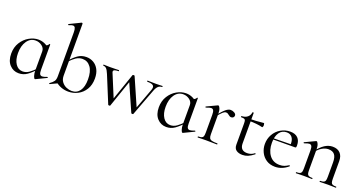

<svg xmlns="http://www.w3.org/2000/svg" viewBox="-38 -1376 3861 2040"><g transform="rotate(20 1893.0 -356.0)"><path d="M36 -161Q36 -233 70 -287Q104 -341 155.5 -370Q207 -399 259 -399Q294 -399 326 -386Q358 -373 378 -350L338 -294Q338 -331 306 -355Q274 -379 234 -379Q175 -379 138.5 -326.5Q102 -274 102 -190Q102 -115 132.5 -69Q163 -23 214 -23Q252 -23 285.5 -46.5Q319 -70 354 -107L362 -100Q318 -50 275.5 -20Q233 10 180 10Q119 10 77.5 -35Q36 -80 36 -161ZM338 -80V-361Q358 -369 367 -375Q376 -381 384 -395Q385 -397 389 -395.5Q393 -394 393 -392V-107Q393 -73 401 -58.5Q409 -44 428 -44Q445 -44 481 -58H483Q487 -58 488.5 -53.5Q490 -49 486 -48L370 8Q368 9 365 9Q356 9 347 -17Q338 -43 338 -80Z M593 -42 640 -131Q640 -88 661.5 -60Q683 -32 714 -19Q745 -6 774 -6Q832 -6 864.5 -51Q897 -96 897 -180Q897 -270 862 -318Q827 -366 769 -366Q731 -366 697.5 -344Q664 -322 628 -283L620 -290Q663 -339 704.5 -369Q746 -399 802 -399Q845 -399 882 -378Q919 -357 941 -315.5Q963 -274 963 -214Q963 -142 931.5 -90.5Q900 -39 849.5 -13Q799 13 743 13Q658 13 593 -42ZM529 5Q525 5 524 1Q523 -3 526 -5Q558 -27 571 -46.5Q584 -66 584 -103V-597Q584 -633 576.5 -649Q569 -665 551 -665Q537 -665 506 -652H504Q501 -652 499.5 -657Q498 -662 501 -663L626 -724L631 -725Q634 -725 637 -722.5Q640 -720 640 -717V-46L531 5Z M1000 -374Q997 -374 997 -380Q997 -386 1000 -386Q1020 -386 1031 -385L1069 -384L1129 -385Q1144 -386 1172 -386Q1175 -386 1175 -380Q1175 -374 1172 -374Q1144 -374 1129 -368.5Q1114 -363 1114 -350Q1114 -343 1118 -335L1231 -62L1201 -25L1326 -386Q1329 -390 1338 -390Q1348 -390 1349 -386L1491 -62L1463 -22L1568 -306Q1574 -323 1574 -335Q1574 -355 1555.5 -364.5Q1537 -374 1496 -374Q1494 -374 1494 -380Q1494 -386 1496 -386Q1523 -386 1537 -385L1597 -384L1633 -385Q1643 -386 1664 -386Q1667 -386 1667 -380Q1667 -374 1664 -374Q1639 -374 1621 -358Q1603 -342 1588 -301L1475 -1Q1475 3 1464 3Q1455 3 1452 -1L1309 -325L1339 -362L1214 -1Q1213 3 1203 3Q1194 3 1191 -1L1067 -303Q1049 -346 1034.5 -360Q1020 -374 1000 -374Z M1705 -161Q1705 -233 1739 -287Q1773 -341 1824.5 -370Q1876 -399 1928 -399Q1963 -399 1995 -386Q2027 -373 2047 -350L2007 -294Q2007 -331 1975 -355Q1943 -379 1903 -379Q1844 -379 1807.5 -326.5Q1771 -274 1771 -190Q1771 -115 1801.5 -69Q1832 -23 1883 -23Q1921 -23 1954.5 -46.5Q1988 -70 2023 -107L2031 -100Q1987 -50 1944.5 -20Q1902 10 1849 10Q1788 10 1746.5 -35Q1705 -80 1705 -161ZM2007 -80V-361Q2027 -369 2036 -375Q2045 -381 2053 -395Q2054 -397 2058 -395.5Q2062 -394 2062 -392V-107Q2062 -73 2070 -58.5Q2078 -44 2097 -44Q2114 -44 2150 -58H2152Q2156 -58 2157.5 -53.5Q2159 -49 2155 -48L2039 8Q2037 9 2034 9Q2025 9 2016 -17Q2007 -43 2007 -80Z M2434 -395Q2456 -395 2476 -383Q2496 -371 2496 -354Q2496 -341 2487 -332Q2478 -323 2463 -323Q2454 -323 2447.5 -326.5Q2441 -330 2432 -337Q2423 -345 2415 -349Q2407 -353 2396 -353Q2381 -353 2363 -338Q2345 -323 2302 -271L2298 -282Q2351 -348 2380 -371.5Q2409 -395 2434 -395ZM2204 -12Q2231 -12 2244 -17.5Q2257 -23 2261.5 -37Q2266 -51 2266 -81V-279Q2266 -313 2258 -328Q2250 -343 2231 -343Q2215 -343 2177 -328H2175Q2171 -328 2169.5 -332.5Q2168 -337 2172 -339L2288 -394Q2290 -395 2294 -395Q2303 -395 2313 -372Q2323 -349 2323 -313V-81Q2323 -51 2330.5 -37Q2338 -23 2358 -17.5Q2378 -12 2420 -12Q2424 -12 2424 -6Q2424 0 2420 0Q2388 0 2369 -1L2295 -2L2240 -1Q2227 0 2204 0Q2201 0 2201 -6Q2201 -12 2204 -12Z M2615 -70V-305Q2615 -331 2611.5 -342Q2608 -353 2598 -356.5Q2588 -360 2564 -360Q2560 -360 2560 -366.5Q2560 -373 2564 -373Q2604 -374 2629 -394.5Q2654 -415 2658 -449Q2658 -452 2666 -452Q2673 -452 2673 -449V-104Q2673 -23 2752 -23Q2798 -23 2832 -51L2834 -52Q2838 -52 2840 -47.5Q2842 -43 2839 -41Q2802 -12 2772.5 0Q2743 12 2711 12Q2669 12 2642 -7Q2615 -26 2615 -70ZM2656 -353V-375Q2719 -375 2812 -385Q2814 -385 2816.5 -377.5Q2819 -370 2819 -361Q2819 -353 2815.5 -344.5Q2812 -336 2808 -337Q2744 -353 2656 -353Z M2897 -180Q2897 -239 2925 -288.5Q2953 -338 3001.5 -366.5Q3050 -395 3108 -395Q3164 -395 3194 -365Q3224 -335 3224 -281Q3224 -267 3221.5 -261Q3219 -255 3212 -255H3156L3157 -273Q3157 -323 3135 -349Q3113 -375 3075 -375Q3022 -375 2992.5 -333Q2963 -291 2963 -218Q2963 -131 3004 -77Q3045 -23 3119 -23Q3149 -23 3170.5 -31Q3192 -39 3219 -56H3220Q3223 -56 3225.5 -52.5Q3228 -49 3226 -46Q3158 12 3080 12Q3022 12 2981 -15Q2940 -42 2918.5 -86Q2897 -130 2897 -180ZM2944 -267 3171 -271V-255L2945 -254Z M3583 -12Q3610 -12 3623 -17.5Q3636 -23 3640.5 -37Q3645 -51 3645 -81V-243Q3645 -303 3622.5 -330.5Q3600 -358 3553 -358Q3516 -358 3478.5 -335Q3441 -312 3414 -272L3410 -284Q3454 -343 3497 -371Q3540 -399 3586 -399Q3641 -399 3671.5 -367.5Q3702 -336 3702 -277V-81Q3702 -51 3706.5 -37Q3711 -23 3724 -17.5Q3737 -12 3764 -12Q3767 -12 3767 -6Q3767 0 3764 0Q3741 0 3728 -1L3674 -2L3619 -1Q3606 0 3583 0Q3580 0 3580 -6Q3580 -12 3583 -12ZM3314 -12Q3341 -12 3354 -17.5Q3367 -23 3371.5 -37Q3376 -51 3376 -81V-279Q3376 -313 3368 -328Q3360 -343 3341 -343Q3325 -343 3287 -328H3285Q3281 -328 3279.5 -332.5Q3278 -337 3282 -339L3398 -394Q3400 -395 3404 -395Q3413 -395 3423 -372Q3433 -349 3433 -313V-81Q3433 -51 3437.5 -37Q3442 -23 3455 -17.5Q3468 -12 3495 -12Q3498 -12 3498 -6Q3498 0 3495 0Q3472 0 3459 -1L3405 -2L3350 -1Q3337 0 3314 0Q3311 0 3311 -6Q3311 -12 3314 -12Z"/></g></svg>

Font: Cormorant Infant
Style: Regular
Weight: 400
Designer: Christian Thalmann (Catharsis Fonts)
Foundry: Catharsis Fonts
Version: Version 4.000